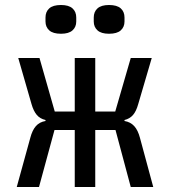

<svg xmlns="http://www.w3.org/2000/svg" viewBox="-20 -748 680 768"><path d="M279 -228H198L136 0H47L101 -196Q109 -227 123.5 -243.5Q138 -260 162 -264V-268Q140 -273 127 -288.5Q114 -304 106 -332L53 -516H138L199 -302H279V-516H361V-302H441L503 -516H587L533 -332Q525 -303 512 -288Q499 -273 478 -268V-264Q502 -260 517 -243.5Q532 -227 540 -196L593 0H503L442 -228H361V0H279ZM162 -662V-678Q162 -701 177 -714.5Q192 -728 224 -728Q255 -728 270 -714.5Q285 -701 285 -678V-662Q285 -640 270 -626.5Q255 -613 224 -613Q192 -613 177 -626.5Q162 -640 162 -662ZM355 -678Q355 -701 370 -714.5Q385 -728 416 -728Q448 -728 463 -714.5Q478 -701 478 -678V-662Q478 -640 463 -626.5Q448 -613 416 -613Q385 -613 370 -626.5Q355 -640 355 -662Z"/></svg>

Font: Writer
Style: Regular
Weight: 400
Monospace: yes
Designer: Mike Abbink, Paul van der Laan, Pieter van Rosmalen
Foundry: Bold Monday
Version: Version 2.001 2020